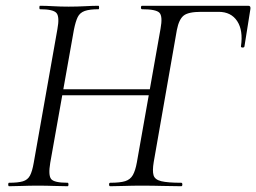

<svg xmlns="http://www.w3.org/2000/svg" viewBox="-20 -645 888 665"><path d="M361.8 0Q357.8 0 357.8 -6Q357.8 -12 361.8 -12Q396 -12 413.7 -17.6Q431.4 -23.2 440.2 -38.8Q449 -54.4 454 -82.4L536 -545.4Q544 -588.6 532.2 -600.8Q520.4 -613 472.2 -613Q468.2 -613 468.2 -619Q468.2 -625 472.2 -625H840.2Q848.6 -625 847.4 -614.6L826.6 -484Q825.6 -480 819.7 -480.4Q813.8 -480.8 814.6 -484.8Q822.6 -539.8 801.5 -571.9Q780.4 -604 737 -604H676.4Q632.4 -604 616.1 -591Q599.8 -578 592.6 -541.4L512.4 -83.6Q507.4 -53.6 511.8 -38.2Q516.2 -22.8 538.6 -17.4Q561 -12 607.6 -12Q611.6 -12 611.6 -6Q611.6 0 607.6 0Q577.4 0 543.8 -1Q510.2 -2 468.8 -2Q438.2 -2 410.3 -1Q382.4 0 361.8 0ZM11.4 0Q8.4 0 8.4 -6Q8.4 -12 11.4 -12Q42.4 -12 59.2 -17Q76 -22 83.9 -37Q91.8 -52 96.8 -81L178.8 -544Q186.8 -586.8 175.6 -599.9Q164.4 -613 118.4 -613Q116.4 -613 116.4 -619Q116.4 -625 118.4 -625Q139 -625 164.1 -623.5Q189.2 -622 217.8 -622Q247.4 -622 274.5 -623.5Q301.6 -625 321.2 -625Q323.2 -625 323.2 -619Q323.2 -613 321.2 -613Q290.2 -613 273.4 -607Q256.6 -601 249.2 -585.9Q241.8 -570.8 236 -542L154 -81Q146.8 -38 157.1 -25Q167.4 -12 214.2 -12Q217.2 -12 217.2 -6Q217.2 0 214.2 0Q193.8 0 167.2 -1Q140.6 -2 110.8 -2Q82.2 -2 56.6 -1Q31 0 11.4 0ZM161.6 -315 165.4 -335.8H525.6L523.6 -315Z"/></svg>

Font: Cormorant Garamond Light
Style: Italic
Weight: 300
Italic angle: -10°
Designer: Christian Thalmann (Catharsis Fonts)
Foundry: Catharsis Fonts
Version: Version 4.001